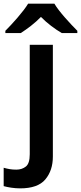

<svg xmlns="http://www.w3.org/2000/svg" viewBox="-81 -786 441 1046"><path d="M72.3 -766.1C46.4 -722.7 -15.6 -654.3 -51.8 -618.2V-606H32.2C67.9 -628.9 107.4 -658.2 142.1 -693.8C176.8 -658.2 218.8 -627.4 255.4 -606H340.3V-618.2C304.2 -654.3 240.2 -722.7 215.3 -766.1ZM28.8 240.2C92.8 240.2 138.7 224.1 166 191.4C193.4 158.7 207 117.2 207 66.9V-542H81.1V54.2C81.1 87.4 74.2 109.9 60.1 121.1C45.9 132.3 28.8 138.2 7.8 138.2C-19 138.2 -38.1 134.3 -61 127.9V228C-38.1 234.4 -4.4 240.2 28.8 240.2Z"/></svg>

Font: Noto Reveo Sans
Style: Regular
Weight: 600
Designer: Monotype Design Team
Foundry: Monotype Imaging Inc.
Version: Version 2.007